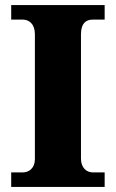

<svg xmlns="http://www.w3.org/2000/svg" viewBox="-20 -734 455 754"><path d="M24 0H391V-57H344C320 -57 298 -75 298 -111V-599C298 -641 316 -657 344 -657H391V-714H24V-657H70C93 -657 117 -641 117 -600V-109C117 -73 93 -57 70 -57H24Z"/></svg>

Font: Noto Serif Gurmukhi ExtraBold
Style: Regular
Weight: 800
Designer: Vaibhav Singh and the Monotype Design Team
Foundry: Monotype Imaging Inc.
Version: Version 2.004